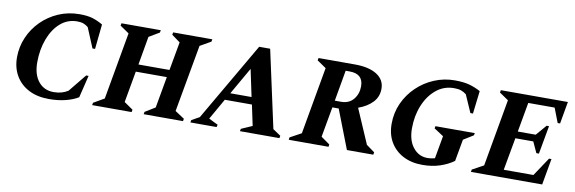

<svg xmlns="http://www.w3.org/2000/svg" viewBox="-46 -908 3760 1255"><g transform="rotate(10 1834.0 -280.5)"><path d="M300 10Q222 10 165.5 -19.5Q109 -49 78.5 -101.5Q48 -154 48 -223Q48 -292 75 -355Q102 -418 150.5 -466.5Q199 -515 263.5 -543Q328 -571 403 -571Q456 -571 490 -560.5Q524 -550 558 -530L541 -365H524L469 -497Q455 -509 438 -515.5Q421 -522 396 -522Q332 -522 284.5 -480.5Q237 -439 210.5 -368.5Q184 -298 184 -213Q184 -133 221.5 -86.5Q259 -40 323 -40Q378 -40 418 -66L514 -184H530L494 -36Q460 -15 410 -2.5Q360 10 300 10Z M586 0 589 -16 660 -57 739 -503 679 -544 682 -560H943L940 -544L871 -503L838 -314H1044L1078 -503L1022 -544L1025 -560H1285L1282 -544L1210 -503L1130 -57L1192 -16L1189 0H928L931 -16L998 -57L1035 -265H829L792 -57L851 -16L848 0Z M1238 0 1241 -16 1293 -45 1595 -565H1668L1780 -51L1832 -16L1829 0H1567L1570 -16L1643 -48L1614 -185H1434L1355 -46L1416 -16L1412 0ZM1462 -233H1603L1565 -413Z M1891 0 1893 -16 1968 -57 2047 -503 1987 -544 1990 -560H2231Q2325 -560 2377.5 -526.5Q2430 -493 2430 -433Q2430 -380 2395 -343Q2360 -306 2301 -285L2400 -56L2455 -16L2452 0H2277L2177 -258H2135L2099 -57L2157 -16L2155 0ZM2205 -509H2179L2143 -304H2185Q2237 -304 2266.5 -339.5Q2296 -375 2296 -426Q2296 -509 2205 -509Z M2779 10Q2705 10 2650 -19Q2595 -48 2565 -99.5Q2535 -151 2535 -220Q2535 -294 2564 -357.5Q2593 -421 2643 -469Q2693 -517 2757.5 -544Q2822 -571 2893 -571Q2951 -571 2989.5 -560.5Q3028 -550 3065 -530L3047 -378H3030L2979 -494Q2961 -508 2943 -514Q2925 -520 2897 -520Q2830 -520 2779 -478Q2728 -436 2699.5 -366.5Q2671 -297 2671 -214Q2671 -134 2708.5 -87Q2746 -40 2805 -40Q2827 -40 2853 -47L2880 -198L2817 -239L2820 -254H3081L3078 -239L3012 -198L2986 -53Q2948 -25 2895.5 -7.5Q2843 10 2779 10Z M3100 0 3103 -16 3178 -57 3257 -503 3197 -544 3200 -560H3645L3619 -413H3603L3566 -509H3391L3356 -313H3475L3535 -383H3551L3517 -195H3500L3467 -267H3348L3309 -51H3506L3588 -174H3604L3573 0Z"/></g></svg>

Font: Spectral SC
Style: Bold Italic
Weight: 700
Italic angle: -10°
Designer: Jean-Baptiste Levee
Foundry: Production Type
Version: Version 2.001